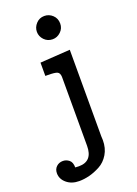

<svg xmlns="http://www.w3.org/2000/svg" viewBox="-208 -762 731 1028"><g transform="rotate(-20 158.0 -247.5)"><path d="M-41 120.1Q-41 97.2 -26.1 83Q-11.2 68.8 11.2 68.8Q30.3 68.8 46.1 81.5Q62 94.2 62 124Q65.9 124 73 124.5Q80.1 125 83 125Q161.1 125 161.1 37.1V-356Q160.2 -377.9 147.5 -384.5Q134.8 -391.1 90.8 -391.1H79.1V-466.8L250 -478V15.1Q250 18.1 250.5 25.6Q251 33.2 251 37.1Q251 83 230.5 116.9Q210 150.9 178 168Q146 185.1 116 192.6Q85.9 200.2 58.1 200.2Q15.1 200.2 -12.9 176.8Q-41 153.3 -41 120.1ZM183.1 -694.8Q210 -694.8 230 -676Q250 -657.2 250 -627.9Q250 -600.1 230 -581.1Q210 -562 184.1 -562Q155.3 -562 136.2 -582Q117.2 -602.1 117.2 -627.9Q117.2 -653.8 136 -674.3Q154.8 -694.8 183.1 -694.8Z"/></g></svg>

Font: CMU Concrete
Style: Bold
Weight: 700
Version: Version 0.7.0